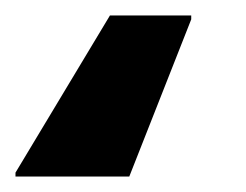

<svg xmlns="http://www.w3.org/2000/svg" viewBox="-114 -38 318 248"><path d="M-94 190V185L28 -18H133V-13L53 190Z"/></svg>

Font: Saira
Style: Bold Italic
Weight: 700
Italic angle: -12°
Designer: Hector Gatti with collaboration of the Omnibus-Type team
Foundry: Omnibus-Type
Version: Version 1.100; ttfautohint (v1.8.3)